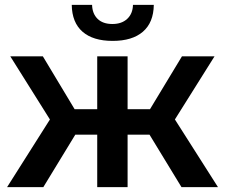

<svg xmlns="http://www.w3.org/2000/svg" viewBox="-20 -764 919 784"><path d="M721 0 565 -256 667 -319 870 0ZM464 -214V-318H643V-214ZM679 -252 561 -266 723 -534H856ZM157 0H9L211 -319L313 -256ZM501 0H377V-534H501ZM414 -214H236V-318H414ZM199 -252 22 -534H155L316 -266ZM440 -597Q360 -597 317 -634.5Q274 -672 273 -744H356Q357 -708 378.5 -687Q400 -666 439 -666Q477 -666 499.5 -687Q522 -708 523 -744H608Q607 -672 563.5 -634.5Q520 -597 440 -597Z"/></svg>

Font: MOST Montserrat SemiBold
Style: Regular
Weight: 600
Designer: Julieta Ulanovsky
Foundry: Julieta Ulanovsky
Version: Version 8.000;March 11, 2024;FontCreator 15.0.0.2926 64-bit